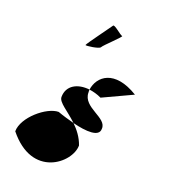

<svg xmlns="http://www.w3.org/2000/svg" viewBox="-143 -1040 884 999"><g transform="rotate(20 299.0 -540.5)"><path d="M21 -244C181 -45 358 -190 358 -288C344 -329 318 -362 291 -388C261 -396 229 -405 199 -416C133 -416 21 -322 21 -244ZM186 -494C186 -464 241 -436 291 -388C369 -368 440 -365 440 -409C447 -474 310 -480 310 -564C310 -569 309 -575 310 -580C242 -588 186 -558 186 -494ZM211 -791C211 -786 286 -796 291 -808C296 -820 384 -900 374 -900C364 -900 316 -946 311 -934C305 -924 212 -799 211 -791ZM310 -580C332 -577 355 -571 378 -560L541 -636C399 -723 320 -656 310 -580Z"/></g></svg>

Font: Ampere
Style: Cnd
Weight: 400
Version: Version 1